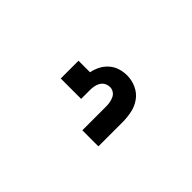

<svg xmlns="http://www.w3.org/2000/svg" viewBox="-33 -173 566 566"><g transform="rotate(-45 250.0 110.0)"><path d="M150 220V153H250Q258 153 266 151.5Q274 150 281.5 146.5Q289 143 293.5 136Q298 129 298 121Q298 112 294 104.5Q290 97 282.5 92.5Q275 88 266.5 86.5Q258 85 250 85H213V0H287V48Q302 51 315.5 58Q329 65 339 76.5Q349 88 353.5 102.5Q358 117 358 132Q358 152 349.5 170.5Q341 189 325 200.5Q309 212 289.5 216Q270 220 250 220Z"/></g></svg>

Font: Iosevka Fuck
Style: Regular
Weight: 400
Monospace: yes
Designer: Belleve Invis
Foundry: Belleve Invis
Version: Version 28.0.7; ttfautohint (v1.8.3)